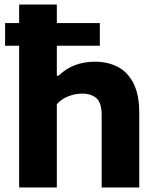

<svg xmlns="http://www.w3.org/2000/svg" viewBox="-20 -828 695 848"><path d="M64.5 0V-626H2.5V-726H64.5V-808H231V-726H421V-626H231V-493.5H238.5Q302 -555.5 400 -555.5Q455.5 -555.5 499.5 -533Q543.5 -510.5 569.2 -460.8Q595 -411 595 -330V0H429V-320Q429 -373.5 406 -394Q383 -414.5 343 -414.5Q312 -414.5 282 -402.8Q252 -391 231 -368V0Z"/></svg>

Font: Encode Sans SmExp
Style: Bold
Weight: 700
Width: 6
Designer: Multiple Designers
Foundry: Impallari Type
Version: Version 3.002; ttfautohint (v1.8.3) -l 8 -r 50 -G 200 -x 14 